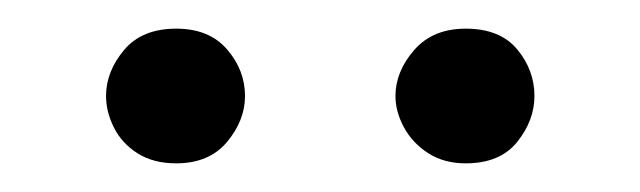

<svg xmlns="http://www.w3.org/2000/svg" viewBox="-20 -692 447 134"><path d="M54 -625Q54 -642 66.5 -657Q79 -672 103 -672Q126 -672 138.5 -657.5Q151 -643 151 -625Q151 -608 138.5 -593Q126 -578 103 -578Q87 -578 76 -585Q65 -592 59.5 -603Q54 -614 54 -625ZM256 -625Q256 -642 269 -657Q282 -672 305 -672Q329 -672 341 -657.5Q353 -643 353 -625Q353 -608 341 -593Q329 -578 305 -578Q290 -578 279 -585Q268 -592 262 -603Q256 -614 256 -625Z"/></svg>

Font: Moderustic
Style: Regular
Weight: 400
Designer: Tural Alisoy
Foundry: TAFT Foundry
Version: Version 2.120